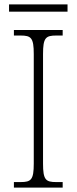

<svg xmlns="http://www.w3.org/2000/svg" viewBox="-20 -850 348 870"><path d="M21 -797H286V-830H21ZM43 0H264V-25H235C187 -25 175 -35 175 -109V-605C175 -679 187 -689 235 -689H264V-714H43V-689H73C121 -689 133 -679 133 -605V-109C133 -35 121 -25 73 -25H43Z"/></svg>

Font: Noto Serif Myanmar SemiCondensed ExtraLight
Style: Regular
Weight: 200
Width: 4
Designer: Ben Mitchell and the Monotype Design Team
Foundry: Monotype Imaging Inc.
Version: Version 2.106